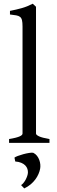

<svg xmlns="http://www.w3.org/2000/svg" viewBox="-20 -777 311 1044"><path d="M29.3 0V-21Q50.3 -24.4 64.5 -28.1Q78.6 -31.7 86.9 -35.4Q95.2 -39.1 98.9 -43Q102.5 -46.9 102.5 -50.8V-632.8Q102.5 -654.8 99.6 -667Q96.7 -679.2 88.9 -685.3Q81.1 -691.4 67.9 -693.6Q54.7 -695.8 34.2 -698.2V-717.8Q69.3 -724.6 98.6 -732.9Q127.9 -741.2 158.2 -756.8L175.8 -740.2V-50.8Q175.8 -43.5 192.4 -35.6Q209 -27.8 249 -21V0ZM198.2 140.6Q195.8 154.3 189.2 169.4Q182.6 184.6 172.1 198.7Q161.6 212.9 146.5 225.6Q131.3 238.3 111.8 247.6L94.7 229.5Q101.1 225.6 107.7 217.5Q114.3 209.5 119.4 200Q124.5 190.4 127.9 180.4Q131.3 170.4 131.8 162.1Q132.3 151.4 128.9 141.1Q125.5 130.9 117.2 122.3Q108.9 113.8 95.5 108.2Q82 102.5 63 101.1L58.6 80.1Q63 76.2 76.7 71Q90.3 65.9 106.4 61.5Q122.6 57.1 137.7 54.7Q152.8 52.2 160.6 53.7Q172.9 59.6 181.2 70.3Q189.5 81.1 193.8 93.3Q198.2 105.5 199.2 117.9Q200.2 130.4 198.2 140.6Z"/></svg>

Font: Noto Serif Devanagari
Style: Regular
Weight: 400
Designer: Monotype Design Team
Foundry: Monotype Imaging Inc.
Version: Version 1.01